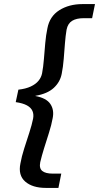

<svg xmlns="http://www.w3.org/2000/svg" viewBox="-20 -820 485 940"><path d="M70 -381Q106 -385 130.5 -396.5Q155 -408 168.5 -424.5Q182 -441 186 -461Q192 -493 195 -531Q198 -569 201.5 -608.5Q205 -648 212 -681Q223 -740 270.5 -770Q318 -800 384 -800H445L431 -731H390Q354 -731 333 -718Q312 -705 306 -675Q301 -646 298 -608Q295 -570 292 -531.5Q289 -493 282 -458Q274 -418 243 -389.5Q212 -361 154 -351L153 -350Q207 -340 226.5 -311Q246 -282 238 -242Q232 -208 219.5 -169Q207 -130 195.5 -93Q184 -56 177 -26Q171 4 187 17Q203 30 238 30H280L266 100H205Q139 100 103.5 69Q68 38 80 -20Q86 -54 98.5 -93Q111 -132 123.5 -170.5Q136 -209 142 -239Q146 -260 139 -276.5Q132 -293 112 -304Q92 -315 57 -320Z"/></svg>

Font: Albert Sans Medium
Style: Italic
Weight: 500
Italic angle: -11.25°
Designer: Andreas Rasmussen
Foundry: a.Foundry
Version: Version 1.025